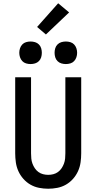

<svg xmlns="http://www.w3.org/2000/svg" viewBox="-20 -1143 590 1175"><path d="M275 12Q247 12 219 6.5Q191 1 166.5 -13Q142 -27 123 -48.5Q104 -70 92.5 -95.5Q81 -121 77 -149Q73 -177 73 -205V-670H170V-205Q170 -189 171.5 -173Q173 -157 178.5 -142Q184 -127 193 -113.5Q202 -100 215 -90.5Q228 -81 243.5 -77Q259 -73 275 -73Q291 -73 306.5 -77Q322 -81 335 -90.5Q348 -100 357 -113.5Q366 -127 371.5 -142Q377 -157 378.5 -173Q380 -189 380 -205V-670H477V-205Q477 -177 473 -149Q469 -121 457.5 -95.5Q446 -70 427 -48.5Q408 -27 383.5 -13Q359 1 331 6.5Q303 12 275 12ZM383 -751Q369 -751 355.5 -755Q342 -759 332 -769Q322 -779 318 -792.5Q314 -806 314 -820Q314 -834 318 -847.5Q322 -861 332 -871Q342 -881 355.5 -885Q369 -889 383 -889Q397 -889 410.5 -885Q424 -881 433.5 -871Q443 -861 447.5 -847.5Q452 -834 452 -820Q452 -806 447.5 -792.5Q443 -779 433.5 -769Q424 -759 410.5 -755Q397 -751 383 -751ZM167 -751Q153 -751 139.5 -755Q126 -759 116.5 -769Q107 -779 102.5 -792.5Q98 -806 98 -820Q98 -834 102.5 -847.5Q107 -861 116.5 -871Q126 -881 139.5 -885Q153 -889 167 -889Q181 -889 194.5 -885Q208 -881 218 -871Q228 -861 232 -847.5Q236 -834 236 -820Q236 -806 232 -792.5Q228 -779 218 -769Q208 -759 194.5 -755Q181 -751 167 -751ZM261 -932 207 -978 336 -1123 403 -1067Z"/></svg>

Font: Lode Dark
Style: Bold
Weight: 700
Monospace: yes
Designer: Belleve Invis
Foundry: Belleve Invis
Version: Version 29.2.0; ttfautohint (v1.8.3)